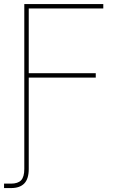

<svg xmlns="http://www.w3.org/2000/svg" viewBox="-20 -748 607 972"><path d="M0.5 204.1V181.6Q9.8 181.6 19.5 181.6Q29.3 181.6 35.6 181.6Q70.8 181.6 86.9 164.6Q103 147.5 103 107.4V-62.5H125.5V107.4Q125.5 157.2 103 180.7Q80.6 204.1 35.6 204.1Q29.3 204.1 19 204.1Q8.8 204.1 0.5 204.1ZM103 0V-727.5H502.9V-705.1H125.5V-377.4H464.8V-355H125.5V0Z"/></svg>

Font: Inter 20pt Thin
Style: Regular
Weight: 250
Version: Version 4.001;git-66647c0bb